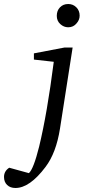

<svg xmlns="http://www.w3.org/2000/svg" viewBox="-148 -721 449 957"><path d="M249 -643Q249 -622 234 -605Q218 -585 192 -585Q170 -585 152.5 -601Q135 -617 135 -642Q135 -668 151 -684.5Q167 -701 192 -701Q216 -701 232.5 -684.5Q249 -668 249 -643ZM214 -484 151 -80Q132 41 79 111Q0 216 -71 216Q-97 216 -112.5 201Q-128 186 -128 161Q-128 132 -102 115L-4 142Q19 122 47 10Q87 -155 120 -413L21 -424V-455L173 -484Z"/></svg>

Font: Apparatus SIL
Style: Italic
Weight: 400
Italic angle: -11°
Version: Version 1.0